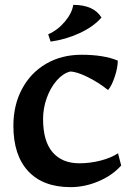

<svg xmlns="http://www.w3.org/2000/svg" viewBox="-20 -758 535 789"><path d="M35 -241Q35 -326 70.5 -392.5Q106 -459 169.5 -496Q233 -533 315 -533Q406 -533 464 -509Q464 -480 451.5 -442.5Q439 -405 424 -388Q384 -420 339 -442Q294 -464 268 -464Q238 -456 212.5 -426.5Q187 -397 172 -355Q157 -313 157 -269Q157 -178 196 -132.5Q235 -87 306 -87Q350 -87 393 -98Q436 -109 465 -128L478 -78Q443 -38 386 -13.5Q329 11 270 11Q157 11 96 -54.5Q35 -120 35 -241ZM178 -617Q217 -634 246.5 -669Q276 -704 281 -738Q365 -738 397 -686Q365 -649 308.5 -622.5Q252 -596 188 -587Z"/></svg>

Font: Mirza SemiBold
Style: Regular
Weight: 600
Designer: Arabic design by Kourosh Beigpour, Latin design by Eduardo Tunni, engineering by Lasse Fister
Version: Version 1.0010g